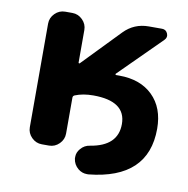

<svg xmlns="http://www.w3.org/2000/svg" viewBox="-72 -616 733 749"><g transform="rotate(10 295.0 -241.5)"><path d="M212.9 -359.4Q212.9 -357.4 214.8 -356.9Q216.8 -356.4 217.8 -357.4L360.4 -504.9Q400.4 -545.9 458 -545.9H510.7Q526.4 -545.9 532.7 -531.2Q539.1 -516.6 527.3 -504.9L363.3 -341.8Q362.3 -340.8 362.8 -338.9Q363.3 -336.9 365.2 -336.9H377.9Q461.9 -336.9 510.7 -289.1Q559.6 -241.2 559.6 -158.2Q559.6 40 326.2 63.5Q323.2 63.5 320.3 63.5Q300.8 63.5 285.2 50.8Q266.6 35.2 263.7 11.7Q263.7 7.8 263.7 4.9Q263.7 -12.7 276.4 -27.3Q291 -44.9 313.5 -47.9Q420.9 -65.4 420.9 -152.3Q420.9 -243.2 292 -243.2Q251 -243.2 219.7 -230.5Q212.9 -227.5 212.9 -220.7V-78.1Q212.9 -54.7 195.8 -37.6Q178.7 -20.5 155.3 -20.5H127Q103.5 -20.5 86.4 -37.6Q69.3 -54.7 69.3 -78.1V-488.3Q69.3 -511.7 86.4 -528.8Q103.5 -545.9 127 -545.9H155.3Q178.7 -545.9 195.8 -528.8Q212.9 -511.7 212.9 -488.3Z"/></g></svg>

Font: Gen Jyuu Gothic P Bold
Style: Bold
Weight: 700
Designer: [Source Han Sans]
Ryoko NISHIZUKA  (kana & ideographs); Paul D. Hunt (Latin, Greek & Cyrillic); Wenlong ZHANG  (bopomofo
Version: Version 1.002.20150607